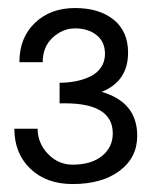

<svg xmlns="http://www.w3.org/2000/svg" viewBox="-20 -840 384 483"><path d="M235.8 -608.9Q325.2 -583 325.2 -498.5Q325.2 -443.4 280.8 -410.2Q236.3 -377 162.6 -377Q96.7 -377 56.4 -415.5Q16.1 -454.1 16.1 -516.1H74.7Q74.7 -480 100.6 -452.9Q126.5 -425.8 162.6 -425.8Q210 -425.8 236.8 -447.8Q263.7 -469.7 263.7 -504.4Q263.7 -580.1 143.1 -580.1H129.9V-592.3V-631.8Q151.4 -631.8 170.9 -635.7Q190.4 -639.6 207.3 -647.7Q224.1 -655.8 234.1 -670.4Q244.1 -685.1 244.1 -704.6Q244.1 -734.9 222.9 -751.7Q201.7 -768.6 168.9 -768.6Q137.7 -768.6 112.5 -745.4Q87.4 -722.2 87.4 -683.6H28.8Q28.8 -745.1 67.9 -782.5Q106.9 -819.8 168.9 -819.8Q229.5 -819.8 265.9 -790.5Q302.2 -761.2 302.2 -707.5Q302.2 -635.7 235.8 -608.9Z"/></svg>

Font: Miedinger*
Style: Book
Weight: 400
Version: Version 001.000